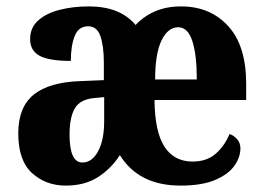

<svg xmlns="http://www.w3.org/2000/svg" viewBox="-20 -569 821 599"><path d="M185 10Q123 10 80 -29Q37 -68 37 -153Q37 -235 85.5 -274Q134 -313 232 -316L304 -319V-374Q304 -424 293.5 -455.5Q283 -487 255 -487Q225 -487 213 -456.5Q201 -426 201 -379Q133 -379 103.5 -395Q74 -411 74 -447Q74 -483 99.5 -505.5Q125 -528 166.5 -538.5Q208 -549 257 -549Q355 -549 403 -491Q428 -518 463.5 -533.5Q499 -549 545 -549Q636 -549 692 -487.5Q748 -426 748 -308V-257H462Q463 -158 493 -111.5Q523 -65 581 -65Q625 -65 653 -89.5Q681 -114 696 -151Q710 -146 720 -134.5Q730 -123 730 -106Q730 -78 711 -51.5Q692 -25 651 -7.5Q610 10 543 10Q413 10 354 -85Q326 -42 285 -16Q244 10 185 10ZM594 -321Q594 -398 580 -441Q566 -484 536 -484Q504 -484 484 -443Q464 -402 464 -321ZM237 -62Q267 -62 286 -97Q305 -132 305 -191V-266L273 -263Q230 -259 213.5 -231Q197 -203 197 -149Q197 -62 237 -62Z"/></svg>

Font: Noto Serif Tamil Condensed ExtraBold
Style: Regular
Weight: 800
Width: 3
Designer: Indian Type Foundry, Tom Grace, and the Monotype Design Team
Foundry: Monotype Imaging Inc.
Version: Version 2.004; ttfautohint (v1.8.4.7-5d5b)